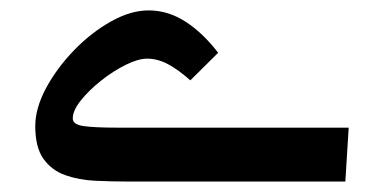

<svg xmlns="http://www.w3.org/2000/svg" viewBox="-20 -347 734 367"><path d="M224.6 0Q193.4 0 162.1 -1.5Q130.9 -2.9 104.7 -12.2Q78.6 -21.5 63 -43.5Q47.4 -65.4 47.4 -106Q47.4 -140.1 68.1 -178.7Q88.9 -217.3 121.8 -251.2Q154.8 -285.2 192.9 -306.4Q231 -327.6 265.6 -327.1Q302.2 -326.7 335.2 -305.2Q368.2 -283.7 397 -246.1L343.8 -193.4Q320.8 -213.9 301 -224.4Q281.2 -234.9 261.2 -234.9Q244.1 -234.9 220 -222.9Q195.8 -210.9 172.9 -192.6Q149.9 -174.3 134.5 -155Q119.1 -135.7 119.1 -120.6Q119.1 -108.9 139.9 -106Q160.6 -103 205.1 -103H646.5L640.1 0Z"/></svg>

Font: Markazi Text SemiBold
Style: Regular
Weight: 600
Designer: Borna Izadpanah (Arabic designer), Fiona Ross (Arabic design director) and Florian Runge (Latin designer)
Foundry: Borna Izadpanah and Florian Runge
Version: Version 1.001; ttfautohint (v1.8.3)